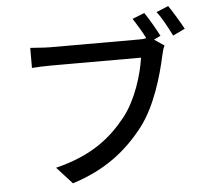

<svg xmlns="http://www.w3.org/2000/svg" viewBox="-59 -924 1118 1029"><g transform="rotate(-5 500.0 -409.0)"><path d="M961 -731C941 -768 907 -825 883 -860L818 -833C846 -798 874 -743 896 -700L961 -731ZM680 -228C761 -335 806 -494 828 -596C833 -616 837 -635 845 -651L792 -687L828 -705C808 -743 777 -798 752 -834L687 -808C697 -792 709 -774 720 -755L725 -747C734 -731 743 -715 751 -699C737 -695 723 -695 712 -695H232C199 -695 156 -700 127 -701V-593C153 -595 189 -597 231 -597H714C701 -506 661 -375 592 -287C509 -183 405 -97 209 -49L292 42C473 -15 589 -110 680 -228Z"/></g></svg>

Font: Glow Sans SC Normal Medium
Style: Regular
Weight: 600
Designer: Ryoko NISHIZUKA (kana, bopomofo & ideographs); Paul D. Hunt (Latin, Greek & Cyrillic); Sandoll Communications, Soo-young
Version: Version 0.93